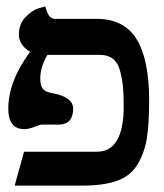

<svg xmlns="http://www.w3.org/2000/svg" viewBox="-20 -581 514 601"><path d="M367.2 -249Q367.2 -288.1 364.5 -313Q361.8 -337.9 355 -362.1Q348.1 -386.2 332.5 -397.7Q316.9 -409.2 293 -409.2H128.9Q129.9 -408.2 127.9 -408.2V-409.2Q127 -408.2 127.9 -408.2Q106 -370.1 106 -335.9Q106 -313 114 -303Q122.1 -293 145 -289.1Q209 -276.9 209 -241.2Q209 -191.4 164.1 -190.9H141.1H108.9Q106.9 -190.9 90.8 -185.1Q72.8 -177.2 56.2 -176.8Q6.3 -176.8 5.9 -240.2Q5.9 -326.2 74.2 -418.9Q39.1 -439.9 39.1 -473.1Q39.1 -505.4 59.6 -527.1Q80.1 -548.8 101.1 -555.2L122.1 -561Q130.9 -522 150.9 -522H282.2Q368.2 -522 407.5 -458.5Q446.8 -395 446.8 -266.1Q446.8 -191.9 439.5 -147Q432.1 -102.1 410.2 -65.9Q388.2 -29.8 346.2 -14.9Q304.2 0 235.8 0H25.9L55.2 -106H283.2Q367.2 -106 367.2 -249Z"/></svg>

Font: Linux Libertine
Style: Bold
Weight: 700
Designer: Philipp H. Poll
Foundry: Philipp H. Poll
Version: Version 5.0.3